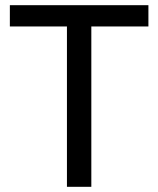

<svg xmlns="http://www.w3.org/2000/svg" viewBox="-20 -720 610 740"><path d="M238 -618H18V-700H552V-618H332V0H238Z"/></svg>

Font: Golos UI VF
Style: Regular
Weight: 400
Designer: A.Korolkova, Vitaly Kuzmin
Foundry: ParaType Ltd
Version: Version 2.000